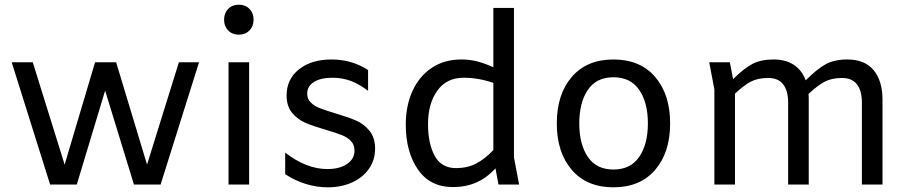

<svg xmlns="http://www.w3.org/2000/svg" viewBox="-20 -788 3900 820"><path d="M830 -522 666 0H552L429 -401L308 0H194L30 -522H120L256 -85L386 -522H476L608 -85L744 -522Z M937 -704Q937 -732 954.5 -750Q972 -768 1000 -768Q1028 -768 1045.5 -750Q1063 -732 1063 -704Q1063 -676 1045.5 -658Q1028 -640 1000 -640Q972 -640 954.5 -658Q937 -676 937 -704ZM1044 -522V0H956V-522Z M1198 -44V-136Q1289 -66 1378 -66Q1430 -66 1462 -87.5Q1494 -109 1494 -145Q1494 -170 1478.5 -186Q1463 -202 1440 -211Q1417 -220 1374 -233Q1321 -248 1286.5 -262.5Q1252 -277 1228 -305.5Q1204 -334 1204 -380Q1204 -450 1257 -492Q1310 -534 1396 -534Q1482 -534 1552 -489V-400Q1513 -430 1476.5 -443Q1440 -456 1400 -456Q1350 -456 1321 -438Q1292 -420 1292 -388Q1292 -365 1307.5 -350Q1323 -335 1346 -326Q1369 -317 1412 -304Q1466 -288 1500 -273.5Q1534 -259 1558 -229.5Q1582 -200 1582 -153Q1582 -105 1556 -67.5Q1530 -30 1484 -9Q1438 12 1380 12Q1332 12 1285.5 -2.5Q1239 -17 1198 -44Z M2109 0 2096 -69Q2060 -29 2015 -9Q1970 11 1914 11Q1817 11 1765 -64Q1713 -139 1713 -256Q1713 -336 1741.5 -399Q1770 -462 1823.5 -498Q1877 -534 1951 -534Q1987 -534 2019 -525.5Q2051 -517 2087 -501V-754H2175V-116L2197 0ZM2087 -147V-434Q2023 -456 1960 -456Q1887 -456 1847.5 -400.5Q1808 -345 1808 -258Q1808 -175 1836.5 -122.5Q1865 -70 1928 -70Q1976 -70 2013.5 -89.5Q2051 -109 2087 -147Z M2358 -261Q2358 -385 2422 -459.5Q2486 -534 2600 -534Q2714 -534 2778 -459.5Q2842 -385 2842 -261Q2842 -137 2778 -62.5Q2714 12 2600 12Q2486 12 2422 -62.5Q2358 -137 2358 -261ZM2747 -261Q2747 -350 2710 -404Q2673 -458 2600 -458Q2527 -458 2490.5 -404Q2454 -350 2454 -261Q2454 -172 2490.5 -118Q2527 -64 2600 -64Q2673 -64 2710 -118Q2747 -172 2747 -261Z M3749 -362V0H3661V-350Q3661 -400 3640 -427.5Q3619 -455 3576 -455Q3532 -455 3502 -439Q3472 -423 3433 -387Q3434 -379 3434 -362V0H3346V-350Q3346 -400 3325 -427.5Q3304 -455 3261 -455Q3217 -455 3187 -439.5Q3157 -424 3119 -388V0H3031V-406L3009 -522H3097L3111 -450Q3156 -495 3192.5 -514.5Q3229 -534 3284 -534Q3336 -534 3370.5 -511Q3405 -488 3421 -445Q3469 -493 3506 -513.5Q3543 -534 3599 -534Q3673 -534 3711 -488.5Q3749 -443 3749 -362Z"/></svg>

Font: Amiko
Style: Regular
Weight: 400
Designer: Pablo Impallari, Rodrigo Fuenzalida, Andres Torresi
Foundry: Impallari Type
Version: Version 1.001; ttfautohint (v1.3)